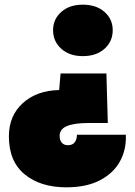

<svg xmlns="http://www.w3.org/2000/svg" viewBox="-20 -601 578 821"><path d="M334 -581Q392 -581 427 -550Q462 -519 462 -472Q462 -424 427 -392.5Q392 -361 334 -361Q277 -361 242 -392.5Q207 -424 207 -472Q207 -519 242 -550Q277 -581 334 -581ZM264 200Q153 200 85.5 144.5Q18 89 18 -18Q18 -106 77.5 -160Q137 -214 233 -216L239 -287H435L441 -75H357Q298 -75 266.5 -62Q235 -49 235 -20Q235 -1 244.5 9.5Q254 20 270 20Q290 20 299.5 7.5Q309 -5 309 -25H518Q521 37 493.5 88Q466 139 408 169.5Q350 200 264 200Z"/></svg>

Font: Fz Poppins Black
Style: Regular
Weight: 900
Designer: Ninad Kale (Devanagari), Jonny Pinhorn (Latin)
Foundry: Indian Type Foundry
Version: Vit hóa bi Vntype.Com & FontZin.Com